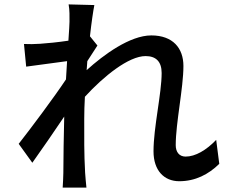

<svg xmlns="http://www.w3.org/2000/svg" viewBox="-20 -816 1041 873"><path d="M65 -162 127 -76C168 -133 226 -218 272 -286C269 -177 269 -121 268 -29C268 -13 266 20 265 37H373C371 17 368 -13 367 -31C362 -121 363 -191 363 -276C363 -307 364 -341 366 -376C451 -469 565 -561 642 -561C688 -561 715 -537 715 -484C715 -391 678 -237 678 -128C678 -41 726 8 795 8C868 8 928 -23 977 -71L963 -180C918 -133 868 -104 824 -104C794 -104 779 -126 779 -156C779 -257 814 -416 814 -516C814 -597 766 -655 668 -655C571 -655 451 -567 374 -497C375 -511 376 -525 377 -538C393 -563 411 -591 423 -609L389 -651C396 -715 404 -768 409 -793L292 -796C297 -769 296 -742 296 -717C296 -706 294 -674 291 -631C244 -624 194 -619 163 -617C134 -615 114 -615 89 -616L99 -513C158 -521 239 -532 285 -538C283 -511 282 -482 280 -455C227 -375 120 -232 65 -162Z"/></svg>

Font: GenEiGothic-pro-SemiBold
Style: Regular
Weight: 500
Designer: Ryoko NISHIZUKA (kana & ideographs); Paul D. Hunt (Latin, Greek & Cyrillic); Wenlong ZHANG (bopomofo); Sandoll Communica
Foundry: Adobe Systems Incorporated; o_tamon
Version: Version 1.000.140830